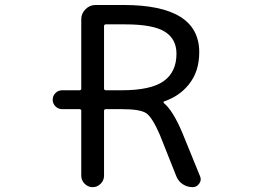

<svg xmlns="http://www.w3.org/2000/svg" viewBox="-20 -775 1040 774"><path d="M307.6 -328.1Q307.6 -335 299.8 -335H230.5Q214.8 -335 203.6 -346.2Q192.4 -357.4 192.4 -373Q192.4 -388.7 203.6 -399.9Q214.8 -411.1 230.5 -411.1H299.8Q307.6 -411.1 307.6 -418V-697.3Q307.6 -720.7 324.7 -737.8Q341.8 -754.9 365.2 -754.9H477.5Q783.2 -754.9 783.2 -564.5Q783.2 -486.3 741.2 -434.6Q704.1 -387.7 641.6 -366.2Q639.6 -366.2 639.2 -363.8Q638.7 -361.3 640.6 -359.4Q676.8 -330.1 714.8 -240.2L786.1 -65.4Q789.1 -58.6 789.1 -52.7Q789.1 -43 783.2 -35.2Q773.4 -20.5 756.8 -20.5Q734.4 -20.5 716.3 -32.7Q698.2 -44.9 690.4 -65.4L624 -232.4Q593.8 -301.8 569.8 -318.4Q545.9 -335 470.7 -335H407.2Q399.4 -335 399.4 -328.1V-66.4Q399.4 -47.9 385.7 -34.2Q372.1 -20.5 353.5 -20.5Q335 -20.5 321.3 -34.2Q307.6 -47.9 307.6 -66.4ZM484.4 -676.8H407.2Q399.4 -676.8 399.4 -669.9V-418Q399.4 -411.1 407.2 -411.1H470.7Q587.9 -411.1 639.6 -447.8Q691.4 -484.4 691.4 -558.6Q691.4 -618.2 644 -647.5Q596.7 -676.8 484.4 -676.8Z"/></svg>

Font: Rounded Mgen+ 2m regular
Style: Regular
Weight: 400
Designer: [Source Han Sans]
Ryoko NISHIZUKA  (kana & ideographs); Paul D. Hunt (Latin, Greek & Cyrillic); Wenlong ZHANG  (bopomofo
Version: Version 1.059.20150602